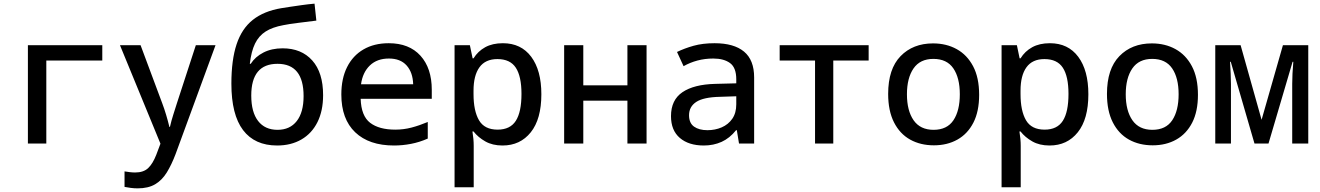

<svg xmlns="http://www.w3.org/2000/svg" viewBox="-20 -787 7240 1053"><path d="M133 0V-539H541V-455H234V0Z M735 246Q716 246 697 243.5Q678 241 663 238V153Q675 155 691 157Q707 159 721 159Q767 159 792.5 135Q818 111 837 62L860 1L638 -539H751L870 -220Q881 -191 891 -157.5Q901 -124 909 -91H912Q920 -126 930.5 -158.5Q941 -191 950 -220L1054 -539H1162L943 58Q921 116 895 158.5Q869 201 831 223.5Q793 246 735 246Z M1500 11Q1377 11 1313 -73.5Q1249 -158 1249 -328Q1249 -458 1277.5 -544Q1306 -630 1366.5 -678Q1427 -726 1522 -742Q1540 -745 1570 -749.5Q1600 -754 1635.5 -759Q1671 -764 1705 -767L1715 -674Q1667 -668 1615 -661.5Q1563 -655 1534 -649Q1474 -638 1436.5 -614Q1399 -590 1378.5 -547.5Q1358 -505 1350 -437H1355Q1380 -476 1425 -499Q1470 -522 1530 -522Q1633 -522 1692.5 -455.5Q1752 -389 1752 -265Q1752 -179 1721 -117Q1690 -55 1633 -22Q1576 11 1500 11ZM1502 -75Q1570 -75 1607.5 -123Q1645 -171 1645 -260Q1645 -437 1502 -437Q1358 -437 1358 -263Q1358 -172 1395.5 -123.5Q1433 -75 1502 -75Z M2141 11Q2004 11 1928 -61.5Q1852 -134 1852 -269Q1852 -356 1883.5 -419Q1915 -482 1973.5 -516Q2032 -550 2112 -550Q2224 -550 2286 -481.5Q2348 -413 2348 -295V-245H1958Q1961 -151 2010 -113.5Q2059 -76 2148 -76Q2194 -76 2237.5 -87.5Q2281 -99 2326 -118V-27Q2281 -7 2234 2Q2187 11 2141 11ZM1960 -325H2246Q2244 -390 2210 -428Q2176 -466 2113 -466Q2048 -466 2008.5 -428Q1969 -390 1960 -325Z M2473 240V-539H2557L2572 -467H2577Q2601 -506 2641 -528Q2681 -550 2738 -550Q2838 -550 2893.5 -475.5Q2949 -401 2949 -270Q2949 -134 2891 -61.5Q2833 11 2736 11Q2681 11 2641.5 -11.5Q2602 -34 2577 -66H2571Q2578 -24 2578 13V240ZM2709 -76Q2778 -76 2809 -124.5Q2840 -173 2840 -272Q2840 -368 2809 -415.5Q2778 -463 2708 -463Q2642 -463 2609.5 -418Q2577 -373 2577 -290V-271Q2577 -179 2607 -127.5Q2637 -76 2709 -76Z M3074 0V-539H3179V-319H3421V-539H3526V0H3421V-235H3179V0Z M3840 11Q3757 11 3708.5 -30.5Q3660 -72 3660 -150Q3660 -239 3723 -281.5Q3786 -324 3902 -327L4018 -330V-352Q4018 -416 3984 -441Q3950 -466 3892 -466Q3846 -466 3805 -455Q3764 -444 3729 -424L3693 -502Q3734 -522 3784 -536Q3834 -550 3899 -550Q4005 -550 4060.5 -504Q4116 -458 4116 -362V0H4033L4021 -73H4017Q3982 -29 3937.5 -9Q3893 11 3840 11ZM3860 -73Q3902 -73 3938 -88.5Q3974 -104 3996 -135.5Q4018 -167 4018 -215V-259L3928 -256Q3838 -254 3798.5 -228Q3759 -202 3759 -155Q3759 -112 3786.5 -92.5Q3814 -73 3860 -73Z M4450 0V-455H4256V-539H4744V-455H4550V0Z M5102 10Q5028 10 4971.5 -21.5Q4915 -53 4883 -116Q4851 -179 4851 -272Q4851 -409 4919 -479Q4987 -549 5097 -549Q5170 -549 5227 -517.5Q5284 -486 5317 -423.5Q5350 -361 5350 -267Q5350 -176 5318.5 -114.5Q5287 -53 5231 -21.5Q5175 10 5102 10ZM5100 -75Q5174 -75 5209 -127.5Q5244 -180 5244 -270Q5244 -360 5208.5 -412Q5173 -464 5099 -464Q5026 -464 4990 -411.5Q4954 -359 4954 -270Q4954 -180 4990.5 -127.5Q5027 -75 5100 -75Z M5473 240V-539H5557L5572 -467H5577Q5601 -506 5641 -528Q5681 -550 5738 -550Q5838 -550 5893.5 -475.5Q5949 -401 5949 -270Q5949 -134 5891 -61.5Q5833 11 5736 11Q5681 11 5641.5 -11.5Q5602 -34 5577 -66H5571Q5578 -24 5578 13V240ZM5709 -76Q5778 -76 5809 -124.5Q5840 -173 5840 -272Q5840 -368 5809 -415.5Q5778 -463 5708 -463Q5642 -463 5609.5 -418Q5577 -373 5577 -290V-271Q5577 -179 5607 -127.5Q5637 -76 5709 -76Z M6302 10Q6228 10 6171.5 -21.5Q6115 -53 6083 -116Q6051 -179 6051 -272Q6051 -409 6119 -479Q6187 -549 6297 -549Q6370 -549 6427 -517.5Q6484 -486 6517 -423.5Q6550 -361 6550 -267Q6550 -176 6518.5 -114.5Q6487 -53 6431 -21.5Q6375 10 6302 10ZM6300 -75Q6374 -75 6409 -127.5Q6444 -180 6444 -270Q6444 -360 6408.5 -412Q6373 -464 6299 -464Q6226 -464 6190 -411.5Q6154 -359 6154 -270Q6154 -180 6190.5 -127.5Q6227 -75 6300 -75Z M6645 0V-539H6784L6899 -130L7016 -539H7155V0H7067V-327Q7067 -378 7073 -448H7069L6937 0H6860L6730 -448H6726Q6728 -415 6729.5 -383.5Q6731 -352 6731 -326V0Z"/></svg>

Font: Noto Sans Mono Medium
Style: Regular
Weight: 500
Designer: Monotype Design Team
Foundry: Monotype Imaging Inc.
Version: Version 2.014